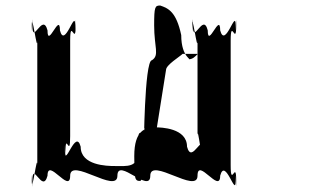

<svg xmlns="http://www.w3.org/2000/svg" viewBox="-20 -743 1123 695"><path d="M395 -142C367 -142 272 -144 272 -212C254 -280 215 -135 215 -195C215 -263 217 -125 217 -193C217 -271 234 -164 234 -250V-596C234 -682 254 -572 254 -651C254 -719 252 -585 252 -653C252 -712 214 -565 197 -633C197 -701 152 -565 152 -633C134 -701 97 -574 97 -653C97 -721 95 -583 95 -651C95 -710 115 -546 115 -596V-145C115 -195 95 -30 95 -89C95 -157 97 -19 97 -87C97 -166 134 -39 152 -107C152 -175 234 -39 234 -107C234 -175 405 -39 405 -107C405 -175 524 -39 524 -107C524 -175 695 -39 695 -107C695 -175 777 -39 777 -107C795 -175 833 -28 833 -87C833 -155 835 -21 835 -89C835 -168 815 -59 815 -145V-596C815 -682 835 -572 835 -651C835 -719 833 -585 833 -653C833 -712 795 -565 777 -633C777 -701 732 -565 732 -633C715 -701 678 -574 678 -653C678 -721 675 -583 675 -651C675 -710 695 -546 695 -596V-250C695 -301 713 -133 713 -193C713 -261 715 -127 715 -195C715 -273 675 -144 657 -212C657 -280 562 -282 543 -282C506 -282 466 -272 466 -178C466 -93 468 -88 488 -88C497 -97 526 -127 526 -144L581 -490C581 -508 631 -538 641 -548H696C686 -538 678 -528 660 -528C680 -528 636 -531 636 -616C618 -701 589 -713 560 -723C541 -723 538 -719 538 -651C538 -572 558 -543 530 -525C502 -525 501 -182 501 -250C501 -301 508 -272 498 -263C478 -263 480 -263 480 -195C480 -135 440 -142 395 -142Z"/></svg>

Font: Hussar Przerywany
Style: Regular
Weight: 400
Foundry: Cannot Into Space Fonts
Version: Version 0.982